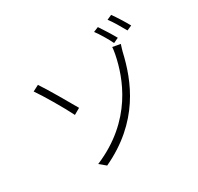

<svg xmlns="http://www.w3.org/2000/svg" viewBox="-181 -1064 1362 1319"><g transform="rotate(-30 500.0 -404.5)"><path d="M261 -3 309 37C641 -118 745 -381 792 -587C795 -596 801 -621 808 -640L746 -651C746 -637 741 -608 738 -593C706 -434 609 -149 261 -3ZM174 -681 126 -656C164 -603 252 -454 291 -375L340 -403C305 -465 216 -619 174 -681ZM729 -819 690 -803C715 -770 752 -709 771 -668L811 -687C790 -725 751 -787 729 -819ZM850 -846 812 -829C838 -796 871 -738 894 -697L933 -714C911 -754 874 -813 850 -846Z"/></g></svg>

Font: Noto Sans HK Light
Style: Regular
Weight: 300
Designer: Ryoko NISHIZUKA 西塚涼子 (kana, bopomofo & ideographs); Paul D. Hunt (Latin, Greek & Cyrillic); Sandoll Communications 산돌커뮤니
Foundry: Adobe
Version: Version 2.004;hotconv 1.0.118;makeotfexe 2.5.65603